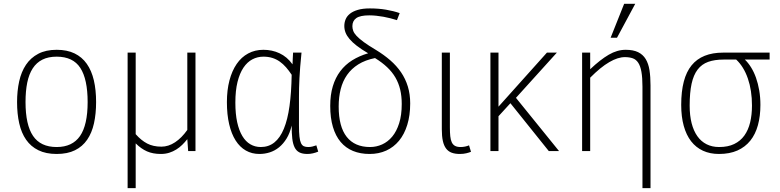

<svg xmlns="http://www.w3.org/2000/svg" viewBox="-20 -786 4059 999"><path d="M480 -254.9Q480 -193.8 469 -144.3Q458 -94.7 433.6 -59.1Q409.2 -23.4 370.1 -4.2Q331.1 15.1 274.9 15.1Q219.2 15.1 179.9 -4.2Q140.6 -23.4 116 -58.8Q91.3 -94.2 80.1 -144Q68.8 -193.8 68.8 -254.9Q68.8 -313 79.8 -362.8Q90.8 -412.6 115.2 -449Q139.6 -485.4 179 -506.1Q218.3 -526.9 274.9 -526.9Q329.1 -526.9 367.9 -508.1Q406.7 -489.3 431.6 -453.9Q456.5 -418.5 468.3 -368.2Q480 -317.9 480 -254.9ZM436 -254.9Q436 -374 397.9 -432.6Q359.9 -491.2 274.9 -491.2Q231.4 -491.2 200.7 -475.8Q169.9 -460.4 150.4 -430.4Q130.9 -400.4 121.8 -356.4Q112.8 -312.5 112.8 -254.9Q112.8 -136.7 151.9 -78.9Q190.9 -21 274.9 -21Q356.4 -21 396.2 -78.1Q436 -135.3 436 -254.9Z M997.1 0H959L954.6 -62Q942.4 -46.4 928.2 -32.5Q914.1 -18.6 897.2 -8.1Q880.4 2.4 860.4 8.8Q840.3 15.1 816.9 15.1Q775.4 15.1 744.6 1.5Q713.9 -12.2 686 -40V192.9H644V-512.2H686V-87.9Q714.4 -55.7 745.6 -39.3Q776.9 -22.9 819.8 -22.9Q856.4 -22.9 890.9 -45.7Q925.3 -68.4 954.6 -109.9V-512.2H997.1Z M1635.7 2.9Q1623 8.3 1608.4 11.7Q1593.8 15.1 1579.6 15.1Q1553.7 15.1 1537.6 6.8Q1521.5 -1.5 1512.7 -19.5Q1503.9 -37.6 1500.7 -65.4Q1497.6 -93.3 1497.6 -132.8Q1488.3 -93.3 1471.2 -65.4Q1454.1 -37.6 1431.9 -19.5Q1409.7 -1.5 1383.5 6.8Q1357.4 15.1 1329.6 15.1Q1290.5 15.1 1259.3 -2.7Q1228 -20.5 1206.1 -54.9Q1184.1 -89.4 1172.4 -139.6Q1160.6 -189.9 1160.6 -254.9Q1160.6 -316.9 1173.8 -367.2Q1187 -417.5 1211.4 -453.1Q1235.8 -488.8 1271.2 -507.8Q1306.6 -526.9 1350.6 -526.9Q1372.6 -526.9 1393.6 -522.5Q1414.6 -518.1 1434.1 -509Q1453.6 -500 1470.7 -485.6Q1487.8 -471.2 1502 -451.2Q1502.9 -467.8 1503.4 -483.9Q1503.9 -500 1504.9 -512.2H1548.8Q1544.4 -470.7 1542 -438.7Q1539.6 -406.7 1538.1 -379.6Q1536.6 -352.5 1536.1 -328.9Q1535.6 -305.2 1535.6 -280.8V-132.8Q1535.6 -97.2 1538.1 -75.2Q1540.5 -53.2 1546.1 -41.3Q1551.8 -29.3 1561 -25.1Q1570.3 -21 1584 -21Q1594.2 -21 1604.7 -23.4Q1615.2 -25.9 1626 -29.8ZM1336.9 -21Q1377.9 -21 1407.7 -44.9Q1437.5 -68.8 1457 -116.2Q1476.6 -163.6 1486.3 -233.9Q1496.1 -304.2 1497.6 -397Q1483.4 -418.5 1468.3 -435.8Q1453.1 -453.1 1435.5 -465.6Q1418 -478 1397 -484.6Q1376 -491.2 1350.6 -491.2Q1319.8 -491.2 1293.2 -477.3Q1266.6 -463.4 1246.8 -434.1Q1227.1 -404.8 1215.8 -359.6Q1204.6 -314.5 1204.6 -252Q1204.6 -193.4 1214.1 -150.1Q1223.6 -106.9 1241 -78.1Q1258.3 -49.3 1282.7 -35.2Q1307.1 -21 1336.9 -21Z M2045.4 -681.2Q2029.8 -686 2012.2 -690.7Q1994.6 -695.3 1975.8 -698.7Q1957 -702.1 1938.2 -704.1Q1919.4 -706.1 1901.4 -706.1Q1854 -706.1 1833.7 -691.7Q1813.5 -677.2 1813.5 -649.9Q1813.5 -637.7 1817.9 -625.5Q1822.3 -613.3 1835.4 -599.1Q1848.6 -585 1872.8 -567.1Q1897 -549.3 1936.5 -525.9Q1977.5 -501 2010.5 -472.4Q2043.5 -443.8 2066.7 -409.9Q2089.8 -376 2102.1 -335.7Q2114.3 -295.4 2114.3 -248Q2114.3 -185.5 2099.1 -136.5Q2084 -87.4 2056.2 -53.7Q2028.3 -20 1989.5 -2.4Q1950.7 15.1 1903.3 15.1Q1855 15.1 1816.9 -0.5Q1778.8 -16.1 1752.4 -47.4Q1726.1 -78.6 1712.2 -125.5Q1698.2 -172.4 1698.2 -234.9Q1698.2 -292.5 1711.7 -337.2Q1725.1 -381.8 1750.5 -415.5Q1775.9 -449.2 1812.5 -472.2Q1849.1 -495.1 1895.5 -508.8Q1860.4 -529.3 1836.7 -547.6Q1813 -565.9 1798.6 -583Q1784.2 -600.1 1777.8 -616.7Q1771.5 -633.3 1771.5 -650.9Q1771.5 -668.9 1778.3 -685.5Q1785.2 -702.1 1800.8 -714.6Q1816.4 -727.1 1841.8 -734.6Q1867.2 -742.2 1904.3 -742.2Q1949.7 -742.2 1988.5 -735.6Q2027.3 -729 2059.6 -717.8ZM2070.3 -245.1Q2070.3 -285.6 2062.3 -319.6Q2054.2 -353.5 2037.4 -382.6Q2020.5 -411.6 1994.1 -436.5Q1967.8 -461.4 1931.2 -483.9Q1880.4 -473.6 1844.5 -451.2Q1808.6 -428.7 1785.9 -396.2Q1763.2 -363.8 1752.7 -322.3Q1742.2 -280.8 1742.2 -231.9Q1742.2 -127 1783.9 -74Q1825.7 -21 1905.3 -21Q1938 -21 1968 -34.4Q1998 -47.9 2020.8 -75.2Q2043.5 -102.5 2056.9 -144.8Q2070.3 -187 2070.3 -245.1Z M2430.7 3.9Q2420.9 7.8 2406 11.5Q2391.1 15.1 2372.6 15.1Q2347.7 15.1 2330.1 8.5Q2312.5 2 2301 -13.2Q2289.6 -28.3 2284.2 -52.7Q2278.8 -77.1 2278.8 -112.8V-512.2H2320.8V-122.1Q2320.8 -96.2 2322.8 -77.1Q2324.7 -58.1 2330.6 -45.7Q2336.4 -33.2 2347.4 -27.1Q2358.4 -21 2376.5 -21Q2387.7 -21 2399.9 -23.4Q2412.1 -25.9 2420.4 -29.8Z M2835.4 0 2635.7 -249 2573.7 -181.2V0H2531.7V-512.2H2573.7V-231L2825.7 -512.2H2877.4L2664.6 -276.9L2888.7 0Z M3322.8 192.9V-335Q3322.8 -382.3 3317.4 -412.4Q3312 -442.4 3300.8 -459.5Q3289.6 -476.6 3272.2 -482.7Q3254.9 -488.8 3231.4 -488.8Q3194.8 -488.8 3149.9 -462.6Q3105 -436.5 3050.8 -381.8V0H3008.8V-512.2H3050.8V-425.8Q3077.1 -450.7 3101.1 -469.5Q3125 -488.3 3147.2 -501.2Q3169.4 -514.2 3191.2 -520.5Q3212.9 -526.9 3235.4 -526.9Q3274.9 -526.9 3300 -514.6Q3325.2 -502.4 3339.6 -478.8Q3354 -455.1 3359.4 -420.7Q3364.7 -386.2 3364.7 -341.8V192.9ZM3190.4 -589.8H3157.2L3227.5 -766.1H3285.2Z M3984.4 -512.2V-476.1H3855.5Q3873 -459.5 3887.9 -435.5Q3902.8 -411.6 3913.6 -381.3Q3924.3 -351.1 3930.4 -315.4Q3936.5 -279.8 3936.5 -240.2Q3936.5 -182.1 3923.6 -134.8Q3910.6 -87.4 3884 -54.2Q3857.4 -21 3816.9 -2.9Q3776.4 15.1 3720.7 15.1Q3674.3 15.1 3637.7 -1.7Q3601.1 -18.6 3575.9 -51Q3550.8 -83.5 3537.6 -131.1Q3524.4 -178.7 3524.4 -240.2Q3524.4 -379.9 3578.4 -446Q3632.3 -512.2 3742.7 -512.2ZM3745.6 -476.1Q3698.2 -476.1 3664.8 -464.1Q3631.3 -452.1 3609.9 -424.1Q3588.4 -396 3578.4 -350.1Q3568.4 -304.2 3568.4 -236.8Q3568.4 -185.1 3578.6 -145Q3588.9 -105 3608.4 -77.4Q3627.9 -49.8 3656.5 -35.4Q3685.1 -21 3721.7 -21Q3767.6 -21 3800 -36.6Q3832.5 -52.2 3853 -80.8Q3873.5 -109.4 3883.1 -149.2Q3892.6 -189 3892.6 -236.8Q3892.6 -315.4 3871.3 -377.2Q3850.1 -439 3810.5 -476.1Z"/></svg>

Font: Clear Sans Thin
Style: Regular
Weight: 250
Foundry: Intel Corporation
Version: Version 1.00